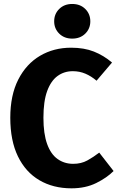

<svg xmlns="http://www.w3.org/2000/svg" viewBox="-20 -957 615 993"><path d="M347.8 -710.3Q415.3 -710.3 465.6 -690.3Q515.9 -670.4 559.4 -633.6L479.4 -539.6Q451.7 -563.1 421.7 -575.9Q391.7 -588.8 356.3 -588.8Q311.8 -588.8 277.7 -564Q243.5 -539.2 224 -486.3Q204.6 -433.4 204.6 -348.1Q204.6 -265.3 223.7 -212.4Q242.7 -159.5 277.8 -134.6Q312.9 -109.7 358.5 -109.7Q400 -109.7 431.5 -127.1Q463 -144.5 493.2 -167.7L567.4 -72.5Q533.2 -37.9 477.8 -10.4Q422.3 17 349.8 17Q255 17 183.6 -25Q112.2 -66.9 72.7 -148.3Q33.2 -229.6 33.2 -348.1Q33.2 -464.5 74.4 -545.4Q115.6 -626.2 186.8 -668.3Q258 -710.3 347.8 -710.3ZM353.5 -936.5Q394.9 -936.5 421 -910.7Q447.1 -884.9 447.1 -846.7Q447.1 -808.9 421 -783.1Q394.9 -757.3 353.5 -757.3Q312.4 -757.3 286.3 -783.1Q260.2 -808.9 260.2 -846.7Q260.2 -884.9 286.3 -910.7Q312.4 -936.5 353.5 -936.5Z"/></svg>

Font: Fira Sans Variable
Style: Regular
Weight: 400
Designer: Carrois Corporate & Edenspiekermann AG
Foundry: Carrois Corporate GbR & Edenspiekermann AG
Version: Version 4.202